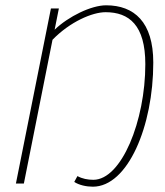

<svg xmlns="http://www.w3.org/2000/svg" viewBox="-20 -692 624 724"><path d="M330 12C462 12 558 -216 558 -456C558 -609 486 -672 380 -672C324 -672 238 -630 186 -580L202 -660H172L40 0H70L178 -542C244 -610 328 -646 378 -646C467 -646 528 -597 528 -450C528 -236 438 -14 332 -14C311 -14 290 -18 272 -28L260 -6C278 6 306 12 330 12Z"/></svg>

Font: Source Sans Pro ExtraLight
Style: Italic
Weight: 200
Italic angle: -11°
Designer: Paul D. Hunt
Foundry: Adobe Systems Incorporated
Version: Version 3.006;hotconv 1.0.111;makeotfexe 2.5.65597